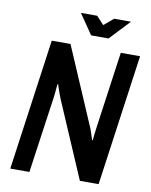

<svg xmlns="http://www.w3.org/2000/svg" viewBox="-93 -921 777 989"><g transform="rotate(10 296.0 -426.5)"><path d="M30 0 126 -686H224L394 -290Q399 -280 405 -262.5Q411 -245 415.5 -230.5Q420 -216 420 -216L423 -219Q423 -219 424.5 -233Q426 -247 428 -263.5Q430 -280 431 -287L487 -686H588L492 0H394L223 -398Q219 -408 212.5 -425.5Q206 -443 201.5 -457.5Q197 -472 197 -472L194 -469Q194 -469 192.5 -456.5Q191 -444 190 -428Q189 -412 187 -401L130 0ZM321 -748 249 -853H334L373 -811L423 -853H511L412 -748Z"/></g></svg>

Font: Archivo Narrow SemiBold
Style: Italic
Weight: 600
Italic angle: -8°
Designer: Hector Gatti
Foundry: Omnibus-Type
Version: Version 3.002